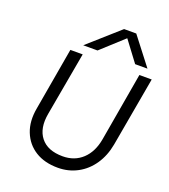

<svg xmlns="http://www.w3.org/2000/svg" viewBox="-155 -979 968 1098"><g transform="rotate(20 328.5 -429.5)"><path d="M410 -867H484L613 -700H538L445 -824L309 -700H222ZM162 -650H237L168 -264Q151 -171 193.5 -117Q236 -63 328 -63Q400 -63 448 -108Q496 -153 510 -234L582 -650H657L582 -227Q569 -156 533 -103Q497 -50 443 -21Q389 8 324 8Q243 8 187 -27Q131 -62 106 -125Q81 -188 96 -270Z"/></g></svg>

Font: Overused Grotesk
Style: Italic
Weight: 400
Italic angle: -10°
Version: Version 0.003